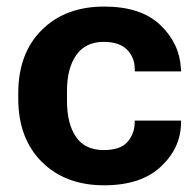

<svg xmlns="http://www.w3.org/2000/svg" viewBox="-20 -550 595 585"><path d="M35.6 -250V-265.6Q35.6 -387.5 107.3 -458.7Q179 -530 297.4 -530Q409.4 -530 468.3 -474Q527.1 -418 531.2 -341.3L532 -332.5H390.6V-338.9Q390.6 -374.8 367.1 -398.6Q343.5 -422.4 296.1 -422.4Q240.5 -422.4 212.3 -382.1Q184.1 -341.8 184.1 -273.7V-241.9Q184.1 -173.6 211.4 -133.2Q238.8 -92.8 295.9 -92.8Q347.9 -92.8 369.1 -118.3Q390.4 -143.8 390.4 -177.2V-182.6H531.5V-176.5Q531.5 -100.1 470.6 -42.7Q409.7 14.6 297.4 14.6Q179.2 14.6 107.4 -56.8Q35.6 -128.2 35.6 -250Z"/></svg>

Font: RobotoFlex
Style: Regular
Weight: 400
Designer: Berlow after Robertson
Foundry: Google
Version: Version 2.136